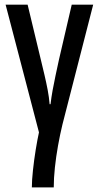

<svg xmlns="http://www.w3.org/2000/svg" viewBox="-20 -559 422 818"><path d="M377 -539.1 246.1 -28.8Q235.8 13.7 227.3 61Q218.8 108.4 213.9 154.3Q209 200.2 209 239.3H115.7Q115.7 209.5 120.4 166.3Q125 123 132.1 79.3Q139.2 35.6 146 4.9L3.9 -539.1H97.7L153.3 -307.6Q161.6 -273.4 169.4 -240.2Q177.2 -207 183.1 -176Q189 -145 191.4 -115.2H195.3Q198.7 -144 204.1 -174.1Q209.5 -204.1 216.6 -237.1Q223.6 -270 231.4 -305.7L285.6 -539.1Z"/></svg>

Font: Open Sans Condensed Medium
Style: Regular
Weight: 500
Width: 3
Designer: Monotype Design Team
Foundry: Monotype Imaging Inc.
Version: Version 3.000